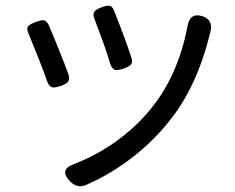

<svg xmlns="http://www.w3.org/2000/svg" viewBox="-20 -584 811 664"><path d="M223 44Q182 2 237 -17Q312 -46 380 -94Q451 -145 501 -207Q595 -321 628 -491Q636 -542 680 -528Q719 -515 707 -472Q707 -469 706 -467Q660 -282 566 -166Q501 -84 414 -22Q350 24 277 56Q247 68 223 44ZM161 -282Q149 -285 143 -303Q120 -368 79 -467Q71 -484 77 -493Q82 -500 104 -508Q123 -515 131 -514Q142 -512 149 -496Q159 -474 183 -414Q207 -354 216 -329Q222 -312 216 -302Q210 -294 191 -287Q170 -280 161 -282ZM378 -342Q367 -346 361 -364Q352 -396 336 -440Q316 -494 308 -515Q300 -533 306 -543Q312 -552 332 -559Q351 -566 359 -564Q369 -562 375 -546Q414 -447 434 -386Q440 -370 433 -361Q427 -354 408 -347Q387 -340 378 -342Z"/></svg>

Font: GenSenRounded TW R
Style: Regular
Weight: 400
Version: Version 1.501;PS 1;hotconv 16.6.51;makeotf.lib2.5.65220